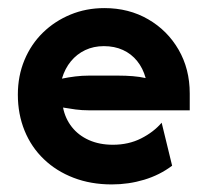

<svg xmlns="http://www.w3.org/2000/svg" viewBox="-20 -451 519 484"><path d="M261.8 13.9Q209 13.9 165.6 -2.8Q122.2 -19.4 90.6 -49.7Q59 -79.9 42 -121.5Q25 -163.2 25 -212.5Q25 -259.7 41.7 -299.7Q58.3 -339.6 88.2 -368.8Q118.1 -397.9 157.6 -414.2Q197.2 -430.6 243.1 -430.6Q304.9 -430.6 353.5 -402.4Q402.1 -374.3 430.2 -325.7Q458.3 -277.1 458.3 -215.3V-172.9H204.2Q186.8 -172.9 170.8 -175Q154.9 -177.1 138.9 -179.9Q144.4 -152.1 161.1 -130.9Q177.8 -109.7 204.2 -97.9Q230.6 -86.1 264.6 -86.1Q304.2 -86.1 335.8 -102.1Q367.4 -118.1 387.5 -141.7L413.9 -33.3Q382.6 -9.7 343.4 2.1Q304.2 13.9 261.8 13.9ZM136.1 -252.8Q152.8 -256.2 169.8 -258.3Q186.8 -260.4 204.2 -260.4H277.8Q297.2 -260.4 314.6 -259Q331.9 -257.6 347.2 -254.2Q340.3 -279.2 325.7 -297.2Q311.1 -315.3 289.9 -325Q268.8 -334.7 241.7 -334.7Q216 -334.7 194.8 -324.7Q173.6 -314.6 158.7 -296.5Q143.8 -278.5 136.1 -252.8Z"/></svg>

Font: Afacad Flux
Style: Bold
Weight: 700
Designer: Kristian Moeller
Foundry: Dicotype
Version: Version 1.100